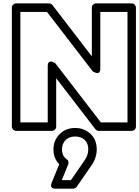

<svg xmlns="http://www.w3.org/2000/svg" viewBox="-20 -746 821 1131"><path d="M49.8 0V-701.2Q49.8 -711.9 57.9 -719Q65.9 -726.1 75.2 -726.1H269Q280.8 -726.1 289.1 -715.8L521 -414.1V-701.2Q521 -711.9 528.8 -719Q536.6 -726.1 545.9 -726.1H755.9Q766.6 -726.1 773.7 -718.3Q780.8 -710.4 780.8 -701.2V0Q780.8 10.7 772.9 17.8Q765.1 24.9 755.9 24.9H562Q549.8 24.9 542 15.1L311 -285.2V0Q311 10.7 303.2 17.8Q295.4 24.9 286.1 24.9H75.2Q64.5 24.9 57.1 17.1Q49.8 9.3 49.8 0ZM100.1 -24.9H261.2V-357.9Q261.2 -378.4 272.5 -382.1Q283.7 -385.7 294.9 -379.4L306.2 -373L574.2 -24.9H731V-675.8H570.8V-340.8Q570.8 -328.1 566.2 -321.8Q561.5 -315.4 554.9 -315.7Q548.3 -315.9 541.7 -318.1Q535.2 -320.3 530.3 -323.2L525.9 -326.2L256.8 -675.8H100.1ZM284.2 331.1 329.1 221.2Q294.9 187 294.9 134.8Q294.9 80.1 331.3 43.9Q367.7 7.8 422.9 7.8Q474.6 7.8 512.2 41.7Q549.8 75.7 549.8 133.8Q549.8 184.1 519 228L432.1 354Q424.3 365.2 411.1 365.2H307.1Q306.2 365.2 304.9 365.2Q303.7 365.2 300 365Q296.4 364.7 293.2 363.8Q290 362.8 286.9 360.4Q283.7 357.9 282 354.5Q280.3 351.1 280.8 345Q281.2 338.9 284.2 331.1ZM344.2 314.9H397.9L477.1 200.2Q500 168 500 133.8Q500 97.2 478.3 77.6Q456.5 58.1 422.9 58.1Q387.7 58.1 366.5 78.9Q345.2 99.6 345.2 134.8Q345.2 172.9 373 191.9Q380.4 196.3 382.6 205.1Q384.8 213.9 381.8 222.2Z"/></svg>

Font: Trueno Black Outline
Style: Regular
Weight: 900
Width: 6
Designer: Julieta Ulanovsky
Foundry: Julieta Ulanovsky
Version: Version 3.001b | FøM Fix